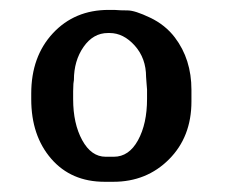

<svg xmlns="http://www.w3.org/2000/svg" viewBox="-20 -709 451 378"><path d="M269.5 -514.2V-532.7L268.6 -543.9L267.6 -557.6Q267.6 -594.2 245.4 -619.1Q223.1 -644 195.8 -644H192.4Q163.6 -644 144.5 -616.7Q125.5 -589.4 125.5 -551.3L125 -547.9L124.5 -543.9L124 -529.3V-513.7Q124 -465.8 141.8 -433.1Q159.7 -400.4 188 -400.4H204.1Q233.9 -400.4 251.7 -432.9Q269.5 -465.3 269.5 -514.2ZM356.9 -532.2V-509.3Q356.9 -439.5 312.7 -395.3Q268.6 -351.1 203.1 -351.1H186Q120.1 -351.1 80.8 -396.5Q41.5 -441.9 41.5 -513.7V-524.9Q41.5 -597.7 84.2 -643.6Q127 -689.5 193.8 -689.5H205.1Q216.8 -688.5 231.2 -688.5Q245.6 -688.5 275.4 -674.3Q305.2 -660.2 324.2 -635.3Q356.9 -592.3 356.9 -532.2Z"/></svg>

Font: Averia Libre
Style: Regular
Weight: 400
Version: Version 1.002